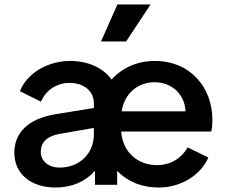

<svg xmlns="http://www.w3.org/2000/svg" viewBox="-20 -825 1012 857"><path d="M228 12C303 12 363 -16 404 -63V0H503V-62C551 -13 614 12 689 12C789 12 877 -45 910 -122L818 -167C791 -121 745 -88 680 -88C595 -88 527 -146 521 -238H923C927 -254 928 -274 928 -291C928 -431 833 -553 670 -553C593 -553 525 -522 478 -470C441 -521 375 -553 294 -553C191 -553 100 -497 69 -418L163 -371C184 -421 231 -455 291 -455C356 -455 399 -417 399 -364V-343L227 -315C102 -294 44 -230 44 -143C44 -49 118 12 228 12ZM162 -147C162 -189 189 -218 249 -228L399 -254V-225C399 -142 337 -77 246 -77C197 -77 162 -106 162 -147ZM431 -640H543L652 -805H504ZM523 -328C536 -410 597 -458 670 -458C746 -458 805 -405 808 -328Z"/></svg>

Font: Mluvka SemiBold
Style: Regular
Weight: 600
Designer: Modified by Jiří Krblich, Original typeface by Gumpita Rahayu
Foundry: Gumpita Rahayu & Jiří Krblich
Version: Version 2.000;Glyphs 3.1.1 (3134)